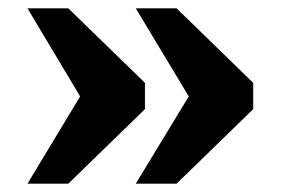

<svg xmlns="http://www.w3.org/2000/svg" viewBox="-20 -504 676 461"><path d="M457 -233 306 -484H404L588 -305V-242L404 -63H306L456 -310ZM196 -233 46 -484H144L328 -305V-242L144 -63H46L195 -310Z"/></svg>

Font: Roboto Serif 20pt
Style: Bold
Weight: 700
Version: Version 1.008